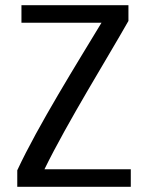

<svg xmlns="http://www.w3.org/2000/svg" viewBox="-20 -712 564 734"><path d="M480 2H46V-61C125 -231 278 -476 368 -625H62V-692H471V-632C393 -494 238 -245 150 -65H480Z"/></svg>

Font: Repo Regular
Style: Regular
Weight: 400
Designer: Stefan Peev
Foundry: Context Ltd
Version: Version 1.502